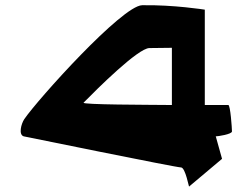

<svg xmlns="http://www.w3.org/2000/svg" viewBox="-20 -728 942 735"><path d="M71 -206C71 -206 654 -87 673 -87C690 -87 704 -6 704 -14L830 -120L806 -206C814 -206 868 -214 868 -225C868 -236 862 -326 854 -326H764V-691C764 -691 645 -710 524 -708C447 -706 125 -348 73 -272C61 -254 50 -212 71 -206ZM300 -335C352 -388 509 -544 552 -544C575 -544 638 -545 638 -545V-326C542 -327 292 -327 300 -335Z"/></svg>

Font: Ampere
Style: UltExt
Weight: 400
Version: Version 1